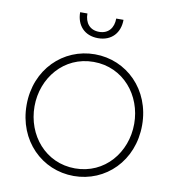

<svg xmlns="http://www.w3.org/2000/svg" viewBox="-104 -1091 1092 1195"><g transform="rotate(10 442.0 -493.5)"><path d="M442 12C643 12 807 -147 807 -373C807 -598 642 -757 442 -757C242 -757 77 -599 77 -373C77 -147 241 12 442 12ZM127 -373C127 -552 254 -709 442 -709C631 -709 757 -552 757 -373C757 -191 629 -36 442 -36C255 -36 127 -191 127 -373ZM305 -999C305 -917 356 -859 442 -859C528 -859 579 -917 579 -999H533C533 -940 501 -899 442 -899C383 -899 351 -940 351 -999Z"/></g></svg>

Font: Mluvka ExtraLight
Style: Regular
Weight: 200
Designer: Modified by Jiří Krblich, Original typeface by Gumpita Rahayu
Foundry: Gumpita Rahayu & Jiří Krblich
Version: Version 2.000;Glyphs 3.1.1 (3134)